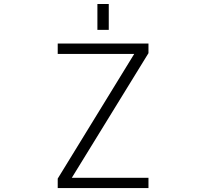

<svg xmlns="http://www.w3.org/2000/svg" viewBox="-20 -952 1040 973"><path d="M473.6 -800.8V-931.6H531.2V-800.8ZM343.8 -50.8H732.4V1H272.5V-46.9L660.2 -678.7H272.5V-731.4H732.4V-682.6Z"/></svg>

Font: GenEi Gothic M Light
Style: Regular
Weight: 300
Designer: o_tamon (Modified); [Source Han Sans]
Ryoko NISHIZUKA  (kana & ideographs); Paul D. Hunt (Latin, Greek & Cyrillic); Wenl
Version: Version 1.1a;Original Version 1.004